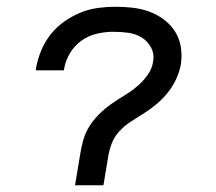

<svg xmlns="http://www.w3.org/2000/svg" viewBox="-20 -548 640 568"><path d="M286 0H202L217 -90Q220 -111 226 -132.5Q232 -154 244 -173.5Q256 -193 272.5 -209.5Q289 -226 308 -239.5Q327 -253 347 -265Q367 -277 385 -292Q403 -307 416.5 -326Q430 -345 433 -366Q437 -389 426.5 -408Q416 -427 398.5 -437.5Q381 -448 359.5 -451Q338 -454 315 -454Q292 -454 267.5 -448.5Q243 -443 222 -428.5Q201 -414 187.5 -391.5Q174 -369 170 -346L169 -340H86L87 -349Q92 -375 102.5 -400Q113 -425 130 -446.5Q147 -468 170.5 -484.5Q194 -501 219 -511Q244 -521 270 -524.5Q296 -528 321 -528Q348 -528 373.5 -525Q399 -522 422 -513.5Q445 -505 465 -490Q485 -475 498 -454.5Q511 -434 515 -408.5Q519 -383 515 -357Q511 -336 501.5 -315Q492 -294 477.5 -275.5Q463 -257 445.5 -242Q428 -227 408.5 -214.5Q389 -202 369 -189.5Q349 -177 333 -159.5Q317 -142 309.5 -121Q302 -100 299 -78Z"/></svg>

Font: Iosevka Extended
Style: Italic
Weight: 400
Width: 7
Italic angle: -9°
Monospace: yes
Designer: Belleve Invis
Foundry: Belleve Invis
Version: Version 32.5.0; ttfautohint (v1.8.4)